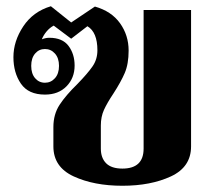

<svg xmlns="http://www.w3.org/2000/svg" viewBox="-20 -585 687 615"><path d="M151 -116V-178Q151 -219 171 -249.5Q191 -280 228 -316Q261 -350 276.5 -372.5Q292 -395 292 -424Q292 -482 260 -501L208 -461L152 -503Q139 -496 129 -484Q119 -472 114 -459Q126 -464 138 -464Q180 -464 199.5 -438Q219 -412 219 -375Q219 -335 193 -308.5Q167 -282 124 -282Q71 -282 47 -317Q23 -352 23 -402Q23 -453 54.5 -500.5Q86 -548 143 -565L208 -513L284 -564Q337 -549 364.5 -510.5Q392 -472 392 -423Q392 -380 379.5 -351Q367 -322 343 -285Q323 -255 313 -233Q303 -211 303 -183V-109Q303 -79 320 -62Q337 -45 372 -45Q440 -45 440 -109V-553H592V-116Q592 -50 527.5 -20Q463 10 372 10Q281 10 216 -20Q151 -50 151 -116ZM169 -374Q169 -399 156 -413.5Q143 -428 124 -428Q105 -428 92.5 -413.5Q80 -399 80 -374Q80 -349 92.5 -334.5Q105 -320 124 -320Q143 -320 156 -334.5Q169 -349 169 -374Z"/></svg>

Font: Trirong
Style: Bold
Weight: 700
Designer: Katatrad Team
Foundry: CadsonDemak
Version: Version 1.001